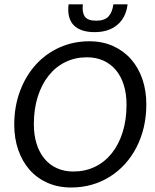

<svg xmlns="http://www.w3.org/2000/svg" viewBox="-20 -834 694 861"><path d="M43.9 0ZM636.2 -366.7Q636.2 -312 624.8 -263.2Q613.3 -214.4 591.8 -172.9Q570.3 -131.3 540 -98.1Q509.8 -64.9 472.4 -41.5Q435.1 -18.1 391.4 -5.6Q347.7 6.8 299.3 6.8Q240.2 6.8 192.9 -14.2Q145.5 -35.2 112.5 -72.8Q79.6 -110.4 61.8 -161.9Q43.9 -213.4 43.9 -274.9Q43.9 -356.4 69.6 -425Q95.2 -493.7 140.1 -543.5Q185.1 -593.3 246.8 -621.1Q308.6 -648.9 380.4 -648.9Q439.5 -648.9 486.8 -627.7Q534.2 -606.4 567.4 -568.8Q600.6 -531.2 618.4 -479.5Q636.2 -427.7 636.2 -366.7ZM547.4 -364.7Q547.4 -413.1 535.2 -452.4Q522.9 -491.7 500 -519.3Q477.1 -546.9 444.1 -562Q411.1 -577.1 369.6 -577.1Q317.4 -577.1 273.7 -555.9Q230 -534.7 198.5 -495.4Q167 -456.1 149.4 -400.6Q131.8 -345.2 131.8 -276.9Q131.8 -228.5 144 -189.5Q156.2 -150.4 179.2 -122.6Q202.1 -94.7 235.1 -79.8Q268.1 -64.9 309.1 -64.9Q361.8 -64.9 405.5 -85.9Q449.2 -106.9 480.7 -146Q512.2 -185.1 529.8 -240.5Q547.4 -295.9 547.4 -364.7ZM404.8 -689.9Q373.5 -689.9 349.9 -697.5Q326.2 -705.1 311 -720.5Q295.9 -735.8 289.8 -759.3Q283.7 -782.7 287.6 -814.5H351.6Q347.2 -779.8 359.9 -760.5Q372.6 -741.2 411.1 -741.2Q449.2 -741.2 466.6 -760.3Q483.9 -779.3 488.3 -814.5H552.2Q544.9 -754.9 505.9 -722.4Q466.8 -689.9 404.8 -689.9Z"/></svg>

Font: Carlito
Style: Italic
Weight: 400
Italic angle: -7°
Designer: Lukasz Dziedzic
Foundry: tyPoland Lukasz Dziedzic
Version: Version 1.104